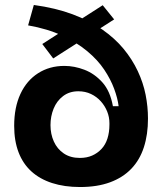

<svg xmlns="http://www.w3.org/2000/svg" viewBox="-20 -737 652 772"><path d="M302 15Q239 15 189.5 -1Q140 -17 106 -48Q72 -79 54.5 -125Q37 -171 37 -231Q37 -305 62 -359Q87 -413 133 -442.5Q179 -472 239 -472Q279 -472 319.5 -456.5Q360 -441 391.5 -406Q423 -371 434 -310H457Q453 -342 439 -380Q425 -418 399 -457Q373 -496 331 -531Q289 -566 230.5 -593.5Q172 -621 93 -635L116 -717Q204 -705 272 -679.5Q340 -654 391 -618.5Q442 -583 477 -540.5Q512 -498 534 -451Q556 -404 565.5 -356Q575 -308 575 -260Q575 -196 558.5 -145Q542 -94 508 -58.5Q474 -23 422.5 -4Q371 15 302 15ZM301 -102Q329 -102 350.5 -111.5Q372 -121 388 -138Q404 -155 412 -180Q420 -205 420 -236V-242Q420 -266 411 -288.5Q402 -311 385.5 -329.5Q369 -348 346 -359Q323 -370 295 -370Q259 -370 233.5 -350.5Q208 -331 195.5 -300Q183 -269 183 -234Q183 -198 196.5 -168Q210 -138 236.5 -120Q263 -102 301 -102ZM150 -560 393 -716 439 -659 194 -502Z"/></svg>

Font: Bricolage Grotesque
Style: Bold
Weight: 700
Designer: Mathieu Triay
Foundry: Atelier Triay
Version: Version 1.001;gftools[0.9.33.dev8+g029e19f]